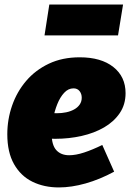

<svg xmlns="http://www.w3.org/2000/svg" viewBox="-20 -806 570 841"><path d="M238 15Q173 15 122 -10Q71 -35 41.5 -87Q12 -139 12 -218Q12 -283 33 -343.5Q54 -404 94.5 -451.5Q135 -499 194 -527Q253 -555 329 -555Q423 -555 476.5 -512.5Q530 -470 530 -398Q530 -348 504.5 -310.5Q479 -273 436 -248Q393 -223 337.5 -210.5Q282 -198 222 -198Q208 -198 199.5 -198.5Q191 -199 187 -199L197 -312Q205 -311 213 -310.5Q221 -310 229 -310Q250 -310 269.5 -314Q289 -318 304.5 -326.5Q320 -335 329 -348Q338 -361 338 -378Q338 -395 328.5 -407Q319 -419 302 -419Q279 -419 261 -399.5Q243 -380 231 -350Q219 -320 212.5 -286Q206 -252 206 -223Q206 -171 226.5 -148.5Q247 -126 283 -126Q312 -126 348.5 -138Q385 -150 428 -171L480 -54Q417 -20 355 -2.5Q293 15 238 15ZM519 -786 497 -651H175L196 -786Z"/></svg>

Font: Bitter Thin Black
Style: Italic
Weight: 900
Italic angle: -9°
Version: Version 3.020